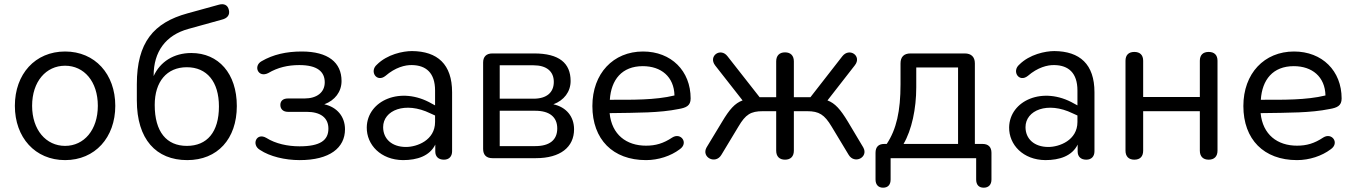

<svg xmlns="http://www.w3.org/2000/svg" viewBox="-20 -734 6291 891"><path d="M282 9C421 9 515 -96 515 -243C515 -390 421 -495 282 -495C143 -495 49 -390 49 -243C49 -96 143 9 282 9ZM282 -57C194 -57 129 -131 129 -243C129 -356 194 -429 282 -429C370 -429 434 -356 434 -243C434 -131 370 -57 282 -57Z M849 9C989 9 1079 -89 1079 -242C1079 -393 994 -488 868 -488C786 -488 723 -447 693 -381V-384C693 -493 748 -571 855 -600L1010 -643C1035 -649 1048 -665 1042 -688C1037 -711 1019 -719 995 -712L850 -672C693 -629 615 -537 615 -343V-268C615 -88 704 9 849 9ZM847 -57C753 -57 698 -122 698 -247C698 -355 754 -422 847 -422C940 -422 996 -355 996 -240C996 -121 941 -57 847 -57Z M1371 9C1510 9 1581 -48 1581 -134C1581 -193 1544 -237 1485 -250C1534 -268 1565 -308 1565 -358C1565 -444 1503 -495 1380 -495C1309 -495 1247 -481 1194 -450C1154 -428 1178 -371 1225 -395C1269 -421 1316 -432 1369 -432C1453 -432 1487 -401 1487 -352C1487 -305 1450 -277 1393 -277H1316C1294 -277 1281 -266 1281 -247C1281 -228 1294 -215 1316 -215H1403C1467 -215 1504 -188 1504 -137C1504 -83 1466 -55 1370 -55C1315 -55 1259 -67 1216 -94C1170 -121 1145 -62 1187 -38C1232 -8 1302 9 1371 9Z M1850 9C1916 9 1974 -10 2000 -63V-31C2000 -7 2015 7 2040 7C2064 7 2078 -8 2078 -32V-306C2078 -436 2010 -496 1892 -497C1850 -497 1777 -482 1729 -434C1693 -403 1728 -349 1769 -382C1814 -421 1860 -433 1892 -432C1957 -431 1999 -396 1999 -314V-245L1984 -253C1839 -337 1684 -267 1682 -143C1681 -62 1747 8 1850 9ZM1758 -144C1758 -222 1860 -265 1977 -208L1999 -198V-168C1999 -83 1915 -52 1864 -52C1798 -52 1758 -90 1758 -144Z M2265 0H2467C2580 0 2644 -51 2644 -134C2644 -193 2608 -237 2548 -250C2597 -268 2628 -308 2628 -358C2628 -441 2575 -486 2459 -486H2265C2237 -486 2222 -471 2222 -444V-43C2222 -15 2237 0 2265 0ZM2464 -56H2299V-220H2464C2530 -220 2566 -191 2566 -138C2566 -84 2530 -56 2464 -56ZM2456 -276H2299V-431H2456C2516 -431 2550 -403 2550 -354C2550 -304 2516 -276 2456 -276Z M2978 9C3035 9 3093 -10 3134 -41C3177 -70 3140 -121 3100 -96C3058 -68 3022 -58 2978 -58C2887 -58 2819 -109 2809 -209C2942 -211 3040 -210 3129 -228C3164 -234 3185 -243 3185 -277C3185 -405 3095 -495 2964 -495C2826 -495 2729 -393 2729 -242C2729 -87 2824 9 2978 9ZM2810 -271C2816 -364 2866 -427 2963 -427C3048 -427 3108 -378 3110 -291C3020 -269 2912 -271 2810 -271Z M3623 7C3649 7 3664 -8 3664 -35V-218H3726C3781 -218 3806 -202 3839 -147L3918 -16C3945 30 4012 -4 3986 -50L3915 -169C3880 -227 3855 -255 3820 -268L3947 -431C3981 -474 3922 -515 3889 -473L3741 -283H3664V-449C3664 -476 3649 -491 3623 -491C3597 -491 3582 -476 3582 -449V-283H3505L3356 -473C3324 -515 3265 -474 3299 -430L3426 -268C3390 -255 3365 -226 3331 -169L3259 -50C3233 -4 3301 31 3328 -16L3407 -147C3440 -203 3464 -218 3520 -218H3582V-35C3582 -8 3597 7 3623 7Z M4078 137C4101 137 4113 123 4113 99V0H4510V99C4510 123 4522 137 4545 137C4568 137 4581 123 4581 99V-25C4581 -52 4566 -66 4540 -66H4504V-440C4504 -470 4487 -486 4457 -486H4205C4175 -486 4159 -470 4159 -440V-343C4159 -218 4140 -134 4095 -66H4083C4057 -66 4043 -52 4043 -25V99C4043 123 4056 137 4078 137ZM4173 -66C4211 -131 4232 -229 4232 -329V-421H4426V-66Z M4831 9C4897 9 4955 -10 4981 -63V-31C4981 -7 4996 7 5021 7C5045 7 5059 -8 5059 -32V-306C5059 -436 4991 -496 4873 -497C4831 -497 4758 -482 4710 -434C4674 -403 4709 -349 4750 -382C4795 -421 4841 -433 4873 -432C4938 -431 4980 -396 4980 -314V-245L4965 -253C4820 -337 4665 -267 4663 -143C4662 -62 4728 8 4831 9ZM4739 -144C4739 -222 4841 -265 4958 -208L4980 -198V-168C4980 -83 4896 -52 4845 -52C4779 -52 4739 -90 4739 -144Z M5244 7C5271 7 5285 -8 5285 -35V-218H5548V-35C5548 -8 5563 7 5589 7C5615 7 5630 -8 5630 -35V-452C5630 -479 5615 -493 5589 -493C5563 -493 5548 -479 5548 -452V-284H5285V-452C5285 -479 5270 -493 5244 -493C5218 -493 5203 -479 5203 -452V-35C5203 -8 5218 7 5244 7Z M5999 9C6056 9 6114 -10 6155 -41C6198 -70 6161 -121 6121 -96C6079 -68 6043 -58 5999 -58C5908 -58 5840 -109 5830 -209C5963 -211 6061 -210 6150 -228C6185 -234 6206 -243 6206 -277C6206 -405 6116 -495 5985 -495C5847 -495 5750 -393 5750 -242C5750 -87 5845 9 5999 9ZM5831 -271C5837 -364 5887 -427 5984 -427C6069 -427 6129 -378 6131 -291C6041 -269 5933 -271 5831 -271Z"/></svg>

Font: SN Pro Book
Style: Regular
Weight: 350
Designer: Tobias Whetton
Foundry: Supernotes
Version: Version 1.003;Glyphs 3.3 (3324)